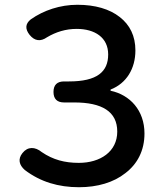

<svg xmlns="http://www.w3.org/2000/svg" viewBox="-20 -770 667 804"><path d="M481 -699C439 -732 379 -750 304 -750C232 -750 163 -727 109 -689C85 -670 85 -648 104 -624C125 -598 150 -595 177 -614C214 -636 255 -649 301 -649C377 -649 433 -613 433 -542C433 -469 386 -429 269 -429H248C219 -429 204 -414 204 -385C204 -356 219 -341 248 -341H291C407 -341 471 -303 471 -219C471 -135 400 -88 310 -88C251 -88 202 -101 155 -133C127 -156 96 -157 74 -129C54 -104 60 -79 84 -58C150 -8 225 14 311 14C388 14 456 -6 505 -45C555 -83 585 -139 585 -211C585 -308 524 -373 443 -390V-395C510 -421 547 -483 547 -559C547 -619 524 -666 481 -699Z"/></svg>

Font: GenSenRounded2 TW M
Style: Regular
Weight: 500
Version: Version 2.100;PS 2.1;hotconv 16.6.51;makeotf.lib2.5.65220 DE